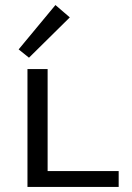

<svg xmlns="http://www.w3.org/2000/svg" viewBox="-20 -742 522 762"><path d="M95 -513 54 -546 200 -722 257 -673ZM451 -63V0H89V-468H169V-63Z"/></svg>

Font: Ysabeau SC Medium
Style: Regular
Weight: 500
Designer: Christian Thalmann (Catharsis Fonts)
Version: Version 0.003